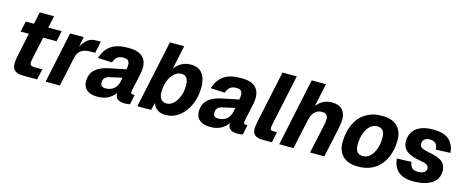

<svg xmlns="http://www.w3.org/2000/svg" viewBox="-39 -1322 4710 1945"><g transform="rotate(15 2316.0 -349.0)"><path d="M222 0Q154 0 126 -24Q98 -48 98 -96Q98 -125 105 -161Q112 -197 120 -234L160 -424H74L98 -536H184L211 -662H361L334 -536H475L451 -424H310L269 -229Q264 -205 259.5 -182.5Q255 -160 255 -146Q255 -112 300 -112H385L361 0Z M450 0 563 -536H706L686 -428Q714 -484 750.5 -510Q787 -536 837 -536H885L859 -412H810Q747 -412 711.5 -386.5Q676 -361 664 -301L600 0Z M1180 -69Q1180 -74 1180 -78Q1152 -37 1106 -12.5Q1060 12 996 12Q924 12 884 -19.5Q844 -51 844 -110Q844 -189 894.5 -234.5Q945 -280 1043 -299L1209 -333Q1212 -347 1213 -359Q1214 -371 1214 -379Q1214 -408 1200.5 -423.5Q1187 -439 1150 -439Q1109 -439 1085.5 -420.5Q1062 -402 1048 -362L899 -369Q929 -460 992 -504Q1055 -548 1173 -548Q1271 -548 1318 -508Q1365 -468 1365 -391Q1365 -365 1357.5 -325.5Q1350 -286 1340.5 -244Q1331 -202 1323.5 -168.5Q1316 -135 1316 -124Q1316 -111 1322.5 -107Q1329 -103 1341 -103H1356L1335 0Q1327 2 1310.5 4Q1294 6 1279 6Q1229 6 1204.5 -14Q1180 -34 1180 -69ZM999 -139Q999 -91 1052 -91Q1100 -91 1136 -117Q1172 -143 1184 -199Q1185 -207 1187.5 -217.5Q1190 -228 1192 -240L1074 -214Q1036 -207 1017.5 -189.5Q999 -172 999 -139Z M1708 12Q1657 12 1622.5 -12.5Q1588 -37 1576 -78L1556 0H1412L1563 -710H1713L1660 -461Q1690 -501 1731.5 -524.5Q1773 -548 1829 -548Q1910 -548 1949.5 -496Q1989 -444 1989 -354Q1989 -278 1968 -211.5Q1947 -145 1909 -94.5Q1871 -44 1820 -16Q1769 12 1708 12ZM1688 -103Q1729 -103 1762 -134.5Q1795 -166 1814.5 -217Q1834 -268 1834 -329Q1834 -380 1816.5 -406.5Q1799 -433 1760 -433Q1718 -433 1684 -402Q1650 -371 1630 -318.5Q1610 -266 1610 -200Q1610 -153 1631 -128Q1652 -103 1688 -103Z M2363 -69Q2363 -74 2363 -78Q2335 -37 2289 -12.5Q2243 12 2179 12Q2107 12 2067 -19.5Q2027 -51 2027 -110Q2027 -189 2077.5 -234.5Q2128 -280 2226 -299L2392 -333Q2395 -347 2396 -359Q2397 -371 2397 -379Q2397 -408 2383.5 -423.5Q2370 -439 2333 -439Q2292 -439 2268.5 -420.5Q2245 -402 2231 -362L2082 -369Q2112 -460 2175 -504Q2238 -548 2356 -548Q2454 -548 2501 -508Q2548 -468 2548 -391Q2548 -365 2540.5 -325.5Q2533 -286 2523.5 -244Q2514 -202 2506.5 -168.5Q2499 -135 2499 -124Q2499 -111 2505.5 -107Q2512 -103 2524 -103H2539L2518 0Q2510 2 2493.5 4Q2477 6 2462 6Q2412 6 2387.5 -14Q2363 -34 2363 -69ZM2182 -139Q2182 -91 2235 -91Q2283 -91 2319 -117Q2355 -143 2367 -199Q2368 -207 2370.5 -217.5Q2373 -228 2375 -240L2257 -214Q2219 -207 2200.5 -189.5Q2182 -172 2182 -139Z M2727 0Q2672 0 2645 -21Q2618 -42 2618 -88Q2618 -113 2624.5 -146Q2631 -179 2638 -212L2744 -710H2894L2786 -202Q2782 -182 2778.5 -164Q2775 -146 2775 -135Q2775 -112 2806 -112H2846L2823 0Z M2900 0 3050 -710H3200L3148 -466Q3178 -508 3219 -528Q3260 -548 3308 -548Q3379 -548 3415.5 -511Q3452 -474 3452 -410Q3452 -380 3446 -344.5Q3440 -309 3434 -284L3373 0H3223L3287 -294Q3291 -312 3294 -332Q3297 -352 3297 -371Q3297 -429 3234 -429Q3190 -429 3159 -399Q3128 -369 3115 -305L3050 0Z M3728 12Q3623 12 3568.5 -40Q3514 -92 3514 -184Q3514 -257 3533 -323Q3552 -389 3591.5 -439.5Q3631 -490 3691 -519Q3751 -548 3833 -548Q3939 -548 3993 -495.5Q4047 -443 4047 -352Q4047 -278 4028 -212.5Q4009 -147 3969.5 -96.5Q3930 -46 3870 -17Q3810 12 3728 12ZM3748 -103Q3791 -103 3823.5 -134Q3856 -165 3874.5 -217Q3893 -269 3893 -333Q3893 -433 3813 -433Q3770 -433 3737.5 -402Q3705 -371 3686.5 -318.5Q3668 -266 3668 -202Q3668 -103 3748 -103Z M4309 12Q4202 12 4149 -35Q4096 -82 4088 -169L4240 -174Q4245 -133 4266 -113.5Q4287 -94 4328 -94Q4367 -94 4390.5 -107.5Q4414 -121 4414 -149Q4414 -174 4395.5 -187Q4377 -200 4316 -210Q4219 -227 4175 -263.5Q4131 -300 4131 -364Q4131 -416 4156 -457.5Q4181 -499 4234 -523.5Q4287 -548 4369 -548Q4478 -548 4533.5 -502.5Q4589 -457 4598 -364L4446 -358Q4443 -402 4422.5 -422Q4402 -442 4363 -442Q4324 -442 4305 -423.5Q4286 -405 4286 -376Q4286 -351 4307.5 -337.5Q4329 -324 4381 -314Q4453 -301 4494 -282Q4535 -263 4552 -234Q4569 -205 4569 -163Q4569 -79 4498.5 -33.5Q4428 12 4309 12Z"/></g></svg>

Font: Geist
Style: Bold Italic
Weight: 700
Italic angle: -12°
Designer: Basement.studio, Andrés Briganti, Mateo Zaragoza
Foundry: Basement.studio, Vercel, Andrés Briganti, Guido Ferreyra, Mateo Zaragoza
Version: Version 1.500; ttfautohint (v1.8.4.7-5d5b)